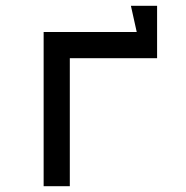

<svg xmlns="http://www.w3.org/2000/svg" viewBox="-20 -640 640 660"><path d="M130 -530H450L430 -620H520V-440H220V0H130Z"/></svg>

Font: Fliege Mono Thin
Style: Regular
Weight: 100
Version: Version 0.020;Glyphs 3.3 (3306)